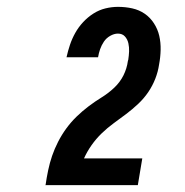

<svg xmlns="http://www.w3.org/2000/svg" viewBox="-20 -863 540 560"><path d="M112 -323 113 -324Q116 -345 120.5 -366.5Q125 -388 132 -408.5Q139 -429 149.5 -449.5Q160 -470 173.5 -488.5Q187 -507 203.5 -523Q220 -539 238.5 -553Q257 -567 276.5 -579Q296 -591 313 -607Q330 -623 340 -643Q350 -663 353 -685Q353 -686 353.5 -687Q354 -688 354 -688Q356 -701 356.5 -713Q357 -725 354.5 -736.5Q352 -748 344.5 -756.5Q337 -765 324 -765Q313 -765 301.5 -758.5Q290 -752 283 -741.5Q276 -731 272 -719.5Q268 -708 266 -696H174Q178 -714 184 -732Q190 -750 199.5 -767Q209 -784 222.5 -798.5Q236 -813 252.5 -823.5Q269 -834 287.5 -838.5Q306 -843 324 -843Q346 -843 366 -838.5Q386 -834 402 -823Q418 -812 429 -795Q440 -778 444.5 -758.5Q449 -739 448.5 -717.5Q448 -696 444 -675Q441 -654 433 -633.5Q425 -613 412.5 -594.5Q400 -576 383 -560Q366 -544 348 -530.5Q330 -517 311.5 -503.5Q293 -490 276.5 -474Q260 -458 247 -439.5Q234 -421 225 -401H395L382 -323Z"/></svg>

Font: iosevka_custom_sans_ss08 XBd
Style: Italic
Weight: 800
Italic angle: -10°
Designer: Belleve Invis
Foundry: Belleve Invis
Version: Version 10.3.0; ttfautohint (v1.8.3)